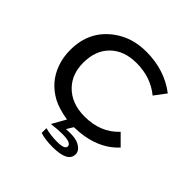

<svg xmlns="http://www.w3.org/2000/svg" viewBox="-182 -732 1003 1003"><g transform="rotate(45 320.0 -230.5)"><path d="M299.3 -36.1Q231 -47.4 189.9 -68.8Q103 -115.2 70.8 -205.6Q54.2 -251.5 54.2 -305.2Q54.2 -445.3 160.2 -523.4Q236.3 -580.1 341.8 -580.1Q477.5 -580.1 575.2 -504.9L527.3 -440.9Q453.1 -502 348.1 -502Q254.9 -502 201.2 -447.8Q149.4 -395.5 149.4 -306.2Q149.4 -223.1 198.7 -171.4Q255.4 -111.8 353 -111.8Q471.7 -111.8 543 -189L601.1 -130.9Q515.6 -36.6 353 -33.2L331.1 2.9Q349.6 2 362.3 2Q402.3 2 423.8 13.2Q460 31.7 460 60.5Q460 119.1 346.7 119.1Q293 119.1 255.4 106.9V71.8Q298.8 83 344.2 83Q401.9 83 401.9 60.1Q401.9 34.2 336.9 34.2Q304.2 34.2 256.3 40Z"/></g></svg>

Font: FORM UDPGothic
Style: Regular
Weight: 400
Foundry: Pronama LLC
Version: Version 1.05101